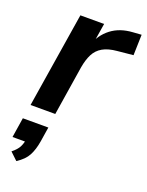

<svg xmlns="http://www.w3.org/2000/svg" viewBox="-149 -575 710 927"><g transform="rotate(20 205.5 -112.0)"><path d="M26 0 104 -489H226L207 -371H197Q215 -426 259.5 -460.5Q304 -495 371 -499L414 -502L411 -396L330 -388Q285 -384 257 -368Q229 -352 214.5 -323.5Q200 -295 193 -254L153 0ZM54 278 16 242Q41 222 50.5 203.5Q60 185 64 160L88 175H-3L13 73H144L132 149Q125 192 109 222.5Q93 253 54 278Z"/></g></svg>

Font: Nunito Sans 12pt
Style: Bold Italic
Weight: 700
Italic angle: -9°
Designer: Vernon Adams
Foundry: Vernon Adams
Version: Version 3.101;gftools[0.9.27]